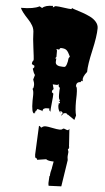

<svg xmlns="http://www.w3.org/2000/svg" viewBox="-78 -784 773 1418"><g transform="rotate(5 308.0 -75.0)"><path d="M462.9 325.7 460 356.4V366.7Q462.9 385.7 462.9 386.7L432.6 584L338.9 587.9Q335.9 576.7 335.9 566.7Q335.9 556.6 337.4 539.3Q338.9 522 338.9 513.7L341.8 516.1Q341.8 488.8 352.5 453.6L351.6 454.6L360.4 406.2Q318.4 406.2 303.7 394L237.3 404.3Q237.3 395 233.4 393.1L230.5 395L221.7 386.7Q219.7 372.1 219.7 366.7Q219.7 366.7 229.5 153.3Q237.8 153.3 246.1 164.6Q249 164.6 256.6 158.4Q264.2 152.3 278.3 152.3Q292.5 152.3 329.6 159.9Q366.7 167.5 382.6 167.5Q398.4 167.5 403.3 162.4Q408.2 157.2 415 157.2L438.5 166H447.3L455.1 155.8L462.9 271.5V277.8Q462.9 278.8 465.8 294.9H462.9V303.7L457 306.2ZM360.8 -16.6 359.9 -22.5Q359.9 -24.9 360.8 -25.9H368.7V-37.6H358.9L368.7 -48.8Q356.9 -52.2 356.9 -89.1Q356.9 -126 358.9 -138.7L348.6 -150.9V-168.9Q346.2 -159.7 331.8 -159.7Q317.4 -159.7 304.2 -161.1L313.5 -127L304.2 -116.2L302.2 -103L313.5 -93.8H314.5Q314.5 -71.3 309.3 -25.6Q304.2 20 304.2 42.5L294.9 30.8V18.6H277.8Q246.6 18.6 245.6 41Q239.7 40 226.6 35.4Q213.4 30.8 206.1 30.8L196.8 50.3V42.5L187 65.4Q166 65.4 166 -27.8L167 -70.3Q167 -104 157.2 -116.2H160.6Q167 -125 167 -143.3Q167 -161.6 157.2 -184.1L167 -218.3Q155.8 -232.9 147 -263.2L157.2 -274.4V-286.1L137.2 -296.9Q137.2 -314 142.6 -318.4Q147.9 -322.8 147.9 -332.5Q147.9 -342.3 138.2 -416.5Q128.4 -490.7 128.4 -523.2Q128.4 -555.7 114.3 -580.1Q100.1 -604.5 82 -623Q30.8 -676.8 20.5 -703.6Q115.7 -703.6 157.2 -726.6L176.8 -715.8Q198.2 -738.3 255.4 -738.3V-726.6Q271 -738.3 274.9 -738.3Q296.9 -738.3 335.9 -732.4Q375 -726.6 393.1 -726.6L397 -734.9Q402.3 -731 426.5 -723.6Q450.7 -716.3 478.3 -706.8Q505.9 -697.3 533.7 -683.8Q561.5 -670.4 579.8 -649.2Q598.1 -627.9 598.1 -602.5Q598.1 -543.5 573.5 -435.8Q548.8 -328.1 548.8 -274.4Q516.1 -233.9 522 -210.4Q522 -205.6 524.4 -202.1L515.1 -207L505.9 -194.8Q475.6 -194.8 475.6 -161.1Q486.8 -161.1 486.8 -98.1L485.8 -51.8Q485.8 20 495.6 53.2L485.8 86.9L437 53.2Q430.2 53.2 427.7 47.9Q425.3 42.5 417.5 42.5Q409.7 42.5 405.3 44.2Q400.9 45.9 399.4 48.1Q397.9 50.3 394.5 55.7Q391.1 61 387.7 65.4Q387.7 48.8 398.4 44.4Q398.4 43 381.3 29.3L377.9 30.8V47.4Q377.4 41.5 372.6 35.6Q358.9 19 358.9 -14.2Q360.8 -14.2 360.8 -16.6ZM313.5 -353.5 312 -327.6Q312 -296.9 364.7 -296.9H377.9Q388.2 -296.9 395.3 -319.6Q402.3 -342.3 402.3 -353.8Q402.3 -365.2 412.1 -376Q396.5 -410.6 383.1 -422.1Q369.6 -433.6 340.8 -433.6Q335 -433.6 331.8 -426.3Q328.6 -418.9 327.6 -418.9L322.8 -422.4H305.7Q308.6 -421.9 311 -417.7Q313.5 -413.6 313.5 -409.7V-365.2L304.2 -353.5ZM196.8 65.4Q195.8 62 195.8 56.9Q195.8 51.8 196.8 50.3ZM245.6 41 252.4 42.5H245.6Z"/></g></svg>

Font: Butcherman
Style: Regular
Weight: 400
Version: Version 001.003